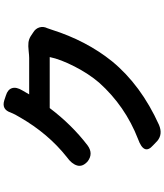

<svg xmlns="http://www.w3.org/2000/svg" viewBox="55 -899 890 1040"><g transform="rotate(-90 500.0 -379.0)"><path d="M710.9 -554.7H434.6Q343.8 -434.6 232.4 -349.6Q188.5 -317.4 146.5 -348.6Q115.2 -376 123.5 -405.8Q131.8 -435.5 168.9 -461.9Q295.9 -562.5 383.8 -714.8Q401.4 -743.2 410.2 -765.6Q426.8 -816.4 476.6 -800.8L502.9 -792Q535.2 -782.2 542.5 -758.8Q549.8 -735.4 530.3 -703.1Q513.7 -672.9 508.8 -666H706.1Q718.8 -666 745.1 -668.9Q771.5 -671.9 789.1 -669.9Q806.6 -668 823.2 -658.2L843.8 -644.5Q865.2 -631.8 871.6 -610.4Q877.9 -588.9 867.2 -567.4Q863.3 -557.6 859.4 -544.9Q799.8 -356.4 688.5 -217.8Q559.6 -60.5 343.8 37.1Q293 58.6 256.8 28.3L232.4 4.9Q176.8 -43.9 266.6 -76.2Q445.3 -145.5 572.3 -287.1Q620.1 -342.8 659.7 -419.9Q699.2 -497.1 710.9 -554.7Z"/></g></svg>

Font: GenSenMaruGothic TW TTF Bold
Style: Regular
Weight: 700
Version: Version 1.301